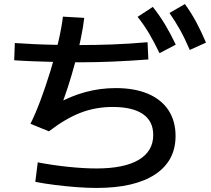

<svg xmlns="http://www.w3.org/2000/svg" viewBox="-20 -875 1040 946"><path d="M766 -613Q739 -669 714 -711Q689 -753 658 -792L733 -841Q767 -798 794 -753Q821 -708 846 -655ZM915 -629Q891 -685 867 -728Q843 -771 815 -811L891 -855Q923 -811 947.5 -765Q972 -719 995 -665ZM369 -568Q316 -568 258.5 -569.5Q201 -571 147 -573Q93 -575 50 -578L53 -663Q95 -660 148.5 -657.5Q202 -655 259.5 -654Q317 -653 370 -653Q451 -653 533 -656Q615 -659 707 -667L711 -582Q618 -575 534.5 -571.5Q451 -568 369 -568ZM455 51Q410 51 357.5 47Q305 43 252.5 36.5Q200 30 154 21L166 -75Q239 -61 316 -53Q393 -45 455 -45Q592 -45 663.5 -87.5Q735 -130 735 -210Q735 -278 684 -313Q633 -348 535 -348Q451 -348 377 -319.5Q303 -291 221 -228L130 -265Q155 -315 180.5 -383.5Q206 -452 229 -527Q252 -602 268 -671.5Q284 -741 290 -793L395 -787Q390 -742 378 -684Q366 -626 349.5 -564.5Q333 -503 314.5 -446Q296 -389 278 -345L259 -363Q329 -402 401.5 -421.5Q474 -441 550 -441Q643 -441 709 -413Q775 -385 810 -332Q845 -279 845 -205Q845 -82 744 -15.5Q643 51 455 51Z"/></svg>

Font: M PLUS 2 Thin Medium
Style: Regular
Weight: 500
Version: Version 1.001